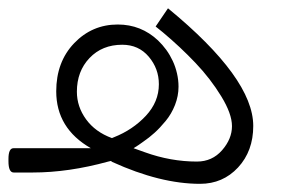

<svg xmlns="http://www.w3.org/2000/svg" viewBox="-35 -416 694 463"><path d="M-2.4 -58.6H142.1H163.1H184.1Q100.6 -106.4 100.6 -195.8Q100.6 -266.6 143.8 -311.8Q187 -356.9 249 -356.9Q305.2 -356.9 346.2 -318.4Q356.9 -308.1 366 -295.7Q375 -283.2 381.6 -269Q388.2 -254.9 391.8 -239Q395.5 -223.1 395.5 -207Q395.5 -184.6 387 -162.8Q378.4 -141.1 364.5 -124.3Q350.6 -107.4 337.6 -95.7Q324.7 -84 311 -74.7L299.3 -66.4L287.1 -58.6L300.8 -53.7L314.5 -48.8Q376.5 -26.4 439.9 -26.4Q476.6 -26.4 500.5 -53.7Q524.4 -81.1 524.4 -111.8Q524.4 -141.6 498.5 -183.8Q472.7 -226.1 436.3 -264.4Q399.9 -302.7 357.9 -337.9Q349.1 -344.7 340.3 -352.1L370.1 -396Q575.7 -227.1 575.7 -112.3Q575.7 -51.8 539.1 -12.2Q502.4 27.3 447.3 27.3Q351.6 27.3 235.8 -25.4L233.9 -26.9L231.4 -27.8L228.5 -26.9L226.1 -26.4Q130.4 0 43.9 0H-2Q-14.6 0 -14.6 -27.3V-32.7Q-14.6 -58.6 -2.4 -58.6ZM239.7 -85Q285.2 -103 316.7 -136.7Q348.1 -170.4 348.1 -212.9Q348.1 -250.5 323.7 -279.3Q299.3 -308.1 259.8 -308.1Q211.4 -308.1 180.9 -276.1Q150.4 -244.1 150.4 -194.8Q150.4 -158.7 172.6 -128.2Q194.8 -97.7 234.9 -83L237.3 -84Z"/></svg>

Font: Shabnam Thin FD
Style: Thin-FD
Weight: 100
Foundry: DejaVu fonts team - Redesigned by Saber Rastikerdar - Based on Vazir font
Version: Version 5.0.0